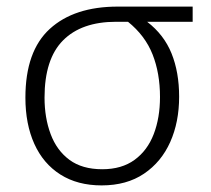

<svg xmlns="http://www.w3.org/2000/svg" viewBox="-20 -552 639 582"><path d="M288 10Q215 10 163 -23Q111 -56 84 -116Q57 -176 57 -256Q57 -397 131 -464.5Q205 -532 337 -532H564V-486H426Q477 -447 500 -390Q523 -333 523 -259Q523 -182 496 -121.5Q469 -61 416.5 -25.5Q364 10 288 10ZM290 -39Q349 -39 388 -67.5Q427 -96 446 -145.5Q465 -195 465 -258Q465 -330 442.5 -387Q420 -444 368 -486H332Q227 -486 171 -429.5Q115 -373 115 -256Q115 -195 133.5 -145.5Q152 -96 190.5 -67.5Q229 -39 290 -39Z"/></svg>

Font: Noto Sans Light
Style: Regular
Weight: 300
Designer: Monotype Design Team
Foundry: Monotype Imaging Inc.
Version: Version 2.007